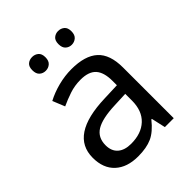

<svg xmlns="http://www.w3.org/2000/svg" viewBox="-208 -848 977 977"><g transform="rotate(-45 280.5 -360.0)"><path d="M234.9 -61Q308.6 -61 350.8 -100.8Q393.1 -140.6 393.1 -213.9V-262.2L314 -258.8Q221.7 -255.4 179.4 -229.5Q137.2 -203.6 137.2 -147.9Q137.2 -106 162.8 -83.5Q188.5 -61 234.9 -61ZM416 0 398.9 -76.2H395Q355 -25.9 315.2 -8.1Q275.4 9.8 214.8 9.8Q135.7 9.8 90.8 -31.7Q45.9 -73.2 45.9 -148.9Q45.9 -312 303.2 -319.8L394 -323.2V-355Q394 -416 367.7 -445.1Q341.3 -474.1 283.2 -474.1Q240.7 -474.1 202.9 -461.4Q165 -448.7 131.8 -433.1L105 -499Q145.5 -520.5 193.4 -532.7Q241.2 -544.9 288.1 -544.9Q385.3 -544.9 432.6 -502Q480 -459 480 -365.2V0ZM377.4 -730Q396.5 -730 410.6 -718.5Q424.8 -707 424.8 -681.2Q424.8 -655.3 410.6 -643.1Q396.5 -630.9 377.4 -630.9Q358.9 -630.9 345.2 -643.1Q331.5 -655.3 331.5 -681.2Q331.5 -707 345.2 -718.5Q358.9 -730 377.4 -730ZM190.4 -730Q209.5 -730 223.6 -718.5Q237.8 -707 237.8 -681.2Q237.8 -655.3 223.6 -643.1Q209.5 -630.9 190.4 -630.9Q170.9 -630.9 157.2 -643.1Q143.6 -655.3 143.6 -681.2Q143.6 -707 157.2 -718.5Q170.9 -730 190.4 -730Z"/></g></svg>

Font: NotoSans
Style: Regular
Weight: 400
Designer: Monotype Design team
Foundry: Monotype Imaging Inc.
Version: Version 1.04; ttfautohint (v1.4.1)